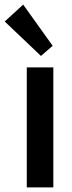

<svg xmlns="http://www.w3.org/2000/svg" viewBox="-41 -813 313 833"><path d="M75.2 -520.5H190.4V0H75.2ZM-20.5 -719.7 59.6 -793 187.5 -614.3 136.7 -570.3Z"/></svg>

Font: Reddit Sans Chocolate SemiBold
Style: Regular
Weight: 600
Designer: Stephen Hutchings
Foundry: Reddit
Version: Version 1.011